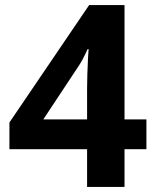

<svg xmlns="http://www.w3.org/2000/svg" viewBox="-20 -734 612 754"><path d="M555 -148H469V0H322V-148H17V-253L330 -714H469V-265H555ZM322 -386Q322 -409 323 -442Q324 -475 325.5 -503.5Q327 -532 328 -541H324Q315 -521 305 -502Q295 -483 281 -463L150 -265H322Z"/></svg>

Font: Noto Sans Myanmar
Style: Bold
Weight: 700
Designer: Monotype Design Team
Foundry: Monotype Imaging Inc.
Version: Version 2.107; ttfautohint (v1.8.4.7-5d5b)